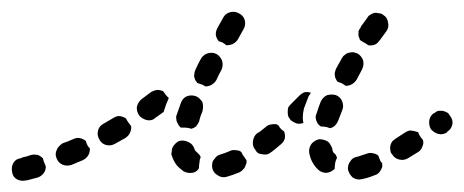

<svg xmlns="http://www.w3.org/2000/svg" viewBox="-33 -288 800 331"><path d="M32 18Q38 16 42 11Q46 6 46 -1Q45 -3 44 -6Q42 -10 41 -15Q37 -19 32 -21Q26 -22 21 -21Q13 -18 7 -17Q4 -16 2 -15Q-6 -14 -10 -7Q-14 0 -12 9Q-11 17 -4 21Q3 25 12 23Q14 23 17 22Q24 20 32 18ZM620 10Q623 7 624 4Q626 1 626 -1Q626 -3 626 -6Q625 -8 623 -10Q621 -15 619 -20Q615 -23 609 -24Q604 -25 599 -23Q590 -20 584 -18Q575 -17 571 -10Q566 -4 567 5Q568 8 570 12Q572 15 575 18Q578 20 582 21Q586 22 590 21Q601 19 613 14Q617 13 620 10ZM386 4Q389 2 390 -2Q391 -5 392 -7Q392 -10 392 -12Q390 -14 389 -16Q385 -21 383 -26Q379 -29 374 -29Q368 -30 364 -28Q355 -24 348 -22Q344 -21 341 -19Q338 -16 336 -13Q333 -10 333 -6Q332 -2 333 2Q335 10 342 14Q349 19 357 17Q368 14 380 9Q384 7 386 4ZM271 -4Q266 -11 263 -20Q262 -23 263 -27Q263 -31 265 -35Q267 -38 270 -41Q273 -44 276 -45Q284 -47 292 -43Q299 -40 302 -32Q303 -28 306 -26Q308 -24 310 -22Q312 -20 313 -17Q311 -13 311 -9Q310 -3 310 2Q306 9 298 10Q290 11 283 7Q276 2 271 -4ZM530 10Q522 10 516 5Q503 -7 500 -25Q499 -33 504 -40Q509 -46 517 -48Q521 -48 525 -47Q529 -46 532 -44Q535 -42 537 -38Q539 -35 540 -31Q540 -28 541 -27Q541 -26 542 -25Q544 -23 546 -21Q547 -19 548 -16Q546 -12 545 -8Q544 -2 544 3Q544 3 544 3Q544 3 544 3Q538 9 530 10ZM119 -20Q122 -25 122 -32Q120 -34 118 -37Q116 -41 115 -45Q110 -49 104 -50Q99 -51 93 -48Q84 -44 75 -41Q72 -39 69 -36Q66 -33 65 -30Q63 -26 63 -22Q63 -18 65 -14Q68 -7 75 -4Q83 -1 91 -4Q100 -8 110 -12Q116 -15 119 -20ZM695 -35Q698 -41 696 -47Q694 -49 692 -52Q689 -56 688 -60Q686 -61 684 -61Q683 -62 681 -62Q677 -63 673 -63Q669 -62 666 -60Q657 -54 649 -49Q646 -47 643 -44Q641 -41 640 -37Q639 -33 640 -29Q640 -25 643 -22Q647 -15 655 -13Q663 -11 670 -15Q678 -20 688 -26Q693 -29 695 -35ZM451 -39Q456 -43 458 -49Q459 -55 457 -61Q455 -63 452 -65Q449 -68 447 -72Q445 -73 443 -74Q442 -74 440 -74Q436 -74 432 -73Q428 -72 425 -69Q419 -64 415 -61L410 -58Q404 -53 403 -44Q402 -36 407 -30Q409 -26 412 -24Q416 -22 420 -22Q424 -21 428 -22Q431 -23 435 -26L439 -29Q444 -33 451 -39ZM191 -59Q194 -65 193 -71Q191 -73 189 -76Q186 -80 184 -84Q179 -87 173 -88Q168 -88 163 -85Q154 -80 146 -75Q138 -71 136 -63Q134 -55 138 -48Q142 -40 150 -38Q158 -36 165 -40Q174 -45 183 -50Q189 -54 191 -59ZM747 -74Q748 -82 743 -88Q741 -92 738 -94Q734 -96 730 -97Q727 -97 723 -97Q719 -96 716 -93H715Q708 -88 707 -80Q706 -72 710 -65Q713 -62 716 -60Q719 -58 723 -57Q727 -56 731 -57Q735 -58 738 -60V-61Q745 -65 747 -74ZM271 -83Q270 -87 272 -91Q275 -100 279 -111Q282 -119 289 -122Q297 -125 305 -122Q308 -121 311 -118Q314 -115 316 -112Q317 -108 317 -104Q317 -100 316 -96Q312 -87 310 -78Q308 -74 305 -70Q301 -67 297 -66Q291 -68 286 -68Q282 -68 279 -68Q277 -69 276 -71Q274 -73 273 -76Q271 -79 271 -83ZM520 -113Q522 -117 525 -120Q527 -122 531 -124Q535 -125 539 -125Q543 -125 546 -124Q554 -121 557 -113Q560 -105 557 -98Q553 -88 550 -80Q548 -75 545 -72Q541 -68 536 -67Q533 -68 530 -69Q525 -70 520 -70Q514 -74 512 -81Q510 -87 513 -93Q516 -103 520 -113ZM503 -128Q498 -130 492 -129Q487 -127 483 -123L469 -109Q466 -106 464 -103Q463 -99 463 -95Q463 -91 464 -87Q466 -84 468 -81Q473 -77 479 -75Q484 -74 490 -76Q489 -81 489 -85Q489 -93 491 -101Q495 -111 499 -122Q501 -125 503 -128ZM258 -119Q256 -121 254 -123Q251 -127 248 -131Q243 -133 238 -133Q232 -132 227 -129Q219 -123 211 -117Q205 -112 203 -104Q202 -96 207 -89Q209 -86 213 -84Q216 -82 220 -81Q224 -80 228 -81Q232 -82 235 -85Q242 -90 249 -95Q250 -97 250 -98Q253 -108 258 -119Q258 -119 258 -119ZM321 -139Q327 -139 332 -142Q337 -145 340 -150Q344 -159 349 -168Q352 -175 350 -183Q347 -191 340 -195Q336 -197 332 -197Q328 -197 325 -196Q321 -195 318 -192Q315 -190 313 -186Q308 -177 304 -168Q302 -164 302 -160Q301 -156 303 -152Q303 -150 305 -148Q306 -147 307 -145Q310 -144 313 -143Q317 -142 321 -139ZM563 -140Q569 -140 574 -143Q579 -146 582 -151Q587 -160 591 -168Q595 -176 593 -184Q590 -192 583 -196Q580 -197 576 -198Q572 -198 568 -197Q564 -196 561 -193Q558 -191 556 -187Q551 -178 546 -169Q545 -166 544 -162Q544 -158 545 -154Q546 -152 547 -150Q548 -148 549 -147Q552 -146 555 -145Q559 -143 563 -140ZM585 -234Q586 -237 589 -241V-242L600 -257Q602 -261 606 -263Q609 -265 613 -266Q617 -266 621 -265Q625 -265 628 -262Q635 -258 636 -249Q638 -241 633 -234L622 -219L621 -218Q618 -213 613 -211Q608 -209 602 -210Q598 -213 594 -215Q591 -217 589 -218Q587 -219 587 -221Q586 -224 585 -226Q585 -230 585 -234ZM342 -240 352 -258Q356 -265 364 -267Q372 -269 379 -265Q387 -261 389 -253Q391 -245 387 -238L377 -220Q374 -215 368 -212Q363 -210 357 -210Q354 -213 350 -215Q347 -216 344 -217Q340 -222 339 -228Q339 -235 342 -240Z"/></svg>

Font: FRB American Cursive Dashed
Style: Bold Italic
Weight: 700
Italic angle: -25°
Version: Version 2.0;Modular Font Editor K font №1